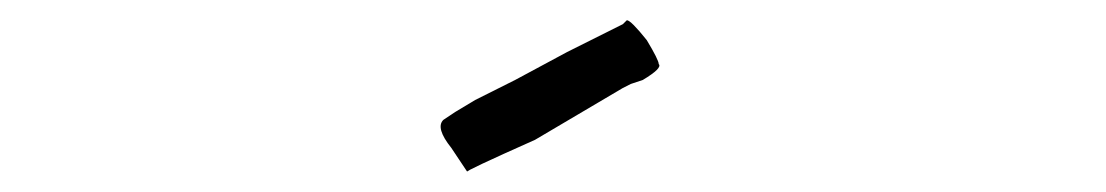

<svg xmlns="http://www.w3.org/2000/svg" viewBox="-20 -801 1083 188"><path d="M613.3 -761.7Q625 -742.2 625 -738.3Q628.9 -734.4 609.4 -722.7L597.7 -718.8L589.8 -714.8L503.9 -664.1Q433.6 -632.8 437.5 -632.8L421.9 -656.2Q406.2 -675.8 414.1 -683.6L425.8 -691.4L445.3 -703.1L484.4 -722.7L535.2 -750L574.2 -769.5L589.8 -777.3L593.8 -781.2Q597.7 -781.2 613.3 -761.7Z"/></svg>

Font: 和音 by 宁静之雨，公众号njzyshare
Style: Regular
Weight: 400
Designer: Steve Matteson
Foundry: Ascender Corporation
Version: Version 6.00;June 8, 2018;FontCreator 11.0.0.2388 32-bit